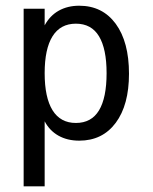

<svg xmlns="http://www.w3.org/2000/svg" viewBox="-20 -485 540 678"><path d="M137.7 -56.6V172.9H63.5V-454.1H137.7V-395.5Q156.2 -429.7 187.5 -447.3Q218.8 -464.8 259.8 -464.8Q341.8 -464.8 388.7 -400.9Q435.5 -336.9 435.5 -224.6Q435.5 -114.3 388.7 -51.3Q341.8 11.7 259.8 11.7Q217.8 11.7 186.5 -5.9Q155.3 -23.4 137.7 -56.6ZM356.4 -226.6Q356.4 -312.5 329.6 -356.9Q302.7 -401.4 248 -401.4Q193.4 -401.4 165.5 -356.9Q137.7 -312.5 137.7 -226.6Q137.7 -140.6 165.5 -95.7Q193.4 -50.8 248 -50.8Q302.7 -50.8 329.6 -95.2Q356.4 -139.6 356.4 -226.6Z"/></svg>

Font: BabelStone Flags PUA
Style: Regular
Weight: 400
Designer: Andrew West
Foundry: BabelStone
Version: Version 4.12